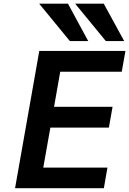

<svg xmlns="http://www.w3.org/2000/svg" viewBox="-20 -994 682 1014"><path d="M187.5 -725H642.5L623 -615H298L265.5 -430H574.5L555 -320H246L208.5 -109H547.5L528.5 0H59.5ZM187 -974.5H339L446 -777H349ZM377 -974.5H528L636 -777H539Z"/></svg>

Font: JuliaMono BoldItalic
Style: Regular
Weight: 700
Italic angle: -9°
Monospace: yes
Designer: cormullion
Foundry: corm
Version: Version 0.049; ttfautohint (v1.8.4)